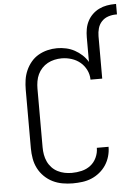

<svg xmlns="http://www.w3.org/2000/svg" viewBox="-63 -1005 746 1060"><g transform="rotate(-5 310.5 -475.0)"><path d="M297 8Q269 8 240.5 3Q212 -2 186.5 -14.5Q161 -27 140 -47.5Q119 -68 106 -93.5Q93 -119 88 -147.5Q83 -176 83 -205V-530Q83 -557 87 -584Q91 -611 102 -636Q113 -661 130.5 -682Q148 -703 171.5 -716.5Q195 -730 221.5 -736.5Q248 -743 275 -743Q300 -743 325 -737.5Q350 -732 372 -720Q394 -708 412.5 -691Q431 -674 444 -652V-789Q444 -812 448 -834.5Q452 -857 462.5 -877.5Q473 -898 489.5 -914Q506 -930 526.5 -940Q547 -950 569.5 -954Q592 -958 615 -958H621V-900H615Q593 -900 572 -893Q551 -886 536 -870Q521 -854 515 -832.5Q509 -811 509 -789V-554H444Q444 -582 431.5 -607.5Q419 -633 398 -650.5Q377 -668 350 -676.5Q323 -685 295 -685Q275 -685 255 -680.5Q235 -676 217.5 -666.5Q200 -657 186 -642Q172 -627 163.5 -609Q155 -591 151.5 -570.5Q148 -550 148 -530V-205Q148 -184 151.5 -164Q155 -144 163.5 -125.5Q172 -107 186 -92Q200 -77 218.5 -67.5Q237 -58 257 -54Q277 -50 297 -50Q325 -50 352 -56.5Q379 -63 400.5 -79.5Q422 -96 434 -122Q446 -148 446 -175V-176H511V-175Q511 -149 503.5 -123Q496 -97 481.5 -75Q467 -53 446 -36Q425 -19 401 -9Q377 1 350.5 4.5Q324 8 297 8Z"/></g></svg>

Font: Iosevka Aile Light
Style: Regular
Weight: 300
Designer: Belleve Invis
Foundry: Belleve Invis
Version: Version 27.3.5; ttfautohint (v1.8.4)